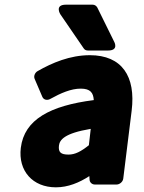

<svg xmlns="http://www.w3.org/2000/svg" viewBox="-20 -764 617 821"><path d="M69 -132C57 -33 120 37 219 37C271 37 319 17 362 -11L363 4C363 15 373 25 385 25H479C490 25 505 15 507 0L543 -291C561 -437 502 -528 364 -528C279 -528 202 -495 141 -460C130 -454 123 -439 128 -427L161 -350C167 -336 183 -334 195 -341C240 -366 284 -385 325 -385C367 -385 379 -367 381 -336C194 -312 84 -253 69 -132ZM232 -141C235 -166 255 -194 368 -213L360 -143C326 -116 301 -103 273 -103C240 -103 229 -113 232 -141ZM338 -557C342 -551 348 -548 356 -548H442C490 -548 468 -586 468 -586L396 -732C392 -739 385 -744 376 -744H262C212 -744 238 -703 238 -703Z"/></svg>

Font: Falling Sky
Style: BlkObl
Weight: 900
Designer: Paul D. Hunt
Foundry: Adobe Systems Incorporated
Version: Version 1.02